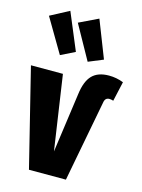

<svg xmlns="http://www.w3.org/2000/svg" viewBox="-138 -936 746 1009"><g transform="rotate(15 235.0 -431.5)"><path d="M323 0H122L-10 -533H164L224 -127L269 -450Q278 -522 309.5 -554.5Q341 -587 401 -587Q442 -587 480 -572L456 -465Q444 -469 434 -469Q411 -469 407 -442ZM200 -662 123 -624 14 -809 116 -863ZM353 -661 273 -628 170 -813 274 -863Z"/></g></svg>

Font: Fira Sans Compressed ExtraBold
Style: Regular
Weight: 800
Width: 1
Designer: bBox Type GmbH & Carrois Corporate GbR & Edenspiekermann AG
Foundry: bBox Type GmbH & Carrois Corporate GbR & Edenspiekermann AG
Version: Version 4.301